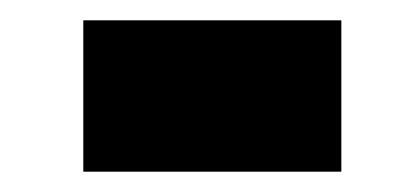

<svg xmlns="http://www.w3.org/2000/svg" viewBox="-20 -406 404 189"><path d="M62 -237V-386H316V-237Z"/></svg>

Font: Sarpanch Black
Style: Regular
Weight: 900
Designer: Manushi Parikh (Devanagari and Latin), Jyotish Sonowal (Devanagari)
Foundry: Indian Type Foundry
Version: Version 2.004;PS 1.0;hotconv 1.0.78;makeotf.lib2.5.61930; tt